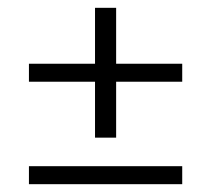

<svg xmlns="http://www.w3.org/2000/svg" viewBox="-20 -471 540 491"><path d="M446 -308V-262H277V-119H223V-262H54V-308H223V-451H277V-308ZM54 -46H446V0H54Z"/></svg>

Font: Niramit ExtraLight
Style: Regular
Weight: 200
Designer: Katatrad Aksorn Co.,Ltd.
Foundry: Cadson Demak Co.,Ltd.
Version: Version 1.000; ttfautohint (v1.6)